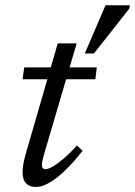

<svg xmlns="http://www.w3.org/2000/svg" viewBox="-20 -716 524 745"><path d="M67.5 -408.5 74 -454.5H355.5L350 -408.5ZM152 -121Q149 -111 147 -102.8Q145 -94.5 143.8 -88Q142.5 -81.5 142.5 -77Q142.5 -67.5 146 -63.5Q149.5 -59.5 156 -59.5Q167 -59.5 185.2 -70Q203.5 -80.5 227.2 -100.8Q251 -121 278.5 -151.5L300.5 -131Q274.5 -97.5 249.5 -71.5Q224.5 -45.5 201.5 -27.5Q178.5 -9.5 157.8 0Q137 9.5 118.5 9.5Q95.5 9.5 81.5 -4.2Q67.5 -18 67.5 -49.5Q67.5 -63 71 -82Q74.5 -101 82.5 -128L204 -547.5H277.5ZM309 -508.5 389.5 -695.5H484L482 -683L344.5 -508.5Z"/></svg>

Font: Newsreader 14pt
Style: Italic
Weight: 400
Italic angle: -17°
Designer: Hugues Gentile
Foundry: Production Type
Version: Version 1.003